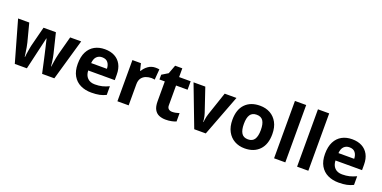

<svg xmlns="http://www.w3.org/2000/svg" viewBox="-15 -1570 4754 2391"><g transform="rotate(20 2362.0 -375.0)"><path d="M485 -191Q481 -208 473.5 -241.5Q466 -275 457 -313.5Q448 -352 440 -384.5Q432 -417 429 -432H425Q422 -417 414.5 -384.5Q407 -352 398 -313.5Q389 -275 381 -241Q373 -207 369 -189L325 0H165L10 -546H158L221 -304Q228 -279 233.5 -244Q239 -209 244 -176.5Q249 -144 251 -125H255Q256 -139 259 -162.5Q262 -186 266.5 -211Q271 -236 274.5 -256.5Q278 -277 280 -284L347 -546H511L575 -284Q579 -270 584.5 -239Q590 -208 594.5 -176Q599 -144 599 -125H603Q605 -142 610 -174.5Q615 -207 621.5 -243Q628 -279 635 -304L700 -546H846L689 0H527Z M1159 -556Q1235 -556 1289.5 -527Q1344 -498 1374 -443Q1404 -388 1404 -308V-236H1052Q1054 -173 1089.5 -137Q1125 -101 1188 -101Q1241 -101 1284 -111.5Q1327 -122 1373 -144V-29Q1333 -9 1288.5 0.5Q1244 10 1181 10Q1099 10 1036 -20.5Q973 -51 937 -113Q901 -175 901 -269Q901 -365 933.5 -428.5Q966 -492 1024 -524Q1082 -556 1159 -556ZM1160 -450Q1117 -450 1088.5 -422Q1060 -394 1055 -335H1264Q1263 -385 1238 -417.5Q1213 -450 1160 -450Z M1830 -556Q1841 -556 1856 -555Q1871 -554 1880 -552L1869 -412Q1862 -414 1848.5 -415.5Q1835 -417 1825 -417Q1787 -417 1752 -403.5Q1717 -390 1695.5 -360Q1674 -330 1674 -278V0H1525V-546H1638L1660 -454H1667Q1691 -496 1733 -526Q1775 -556 1830 -556Z M2209 -109Q2234 -109 2257 -114Q2280 -119 2303 -126V-15Q2279 -5 2243.5 2.5Q2208 10 2166 10Q2117 10 2078.5 -6Q2040 -22 2017.5 -61.5Q1995 -101 1995 -171V-434H1924V-497L2006 -547L2049 -662H2144V-546H2297V-434H2144V-171Q2144 -140 2162 -124.5Q2180 -109 2209 -109Z M2543 0 2335 -546H2491L2596 -235Q2602 -217 2606.5 -197Q2611 -177 2613.5 -158Q2616 -139 2617 -123H2621Q2622 -140 2625 -159Q2628 -178 2632.5 -197.5Q2637 -217 2643 -235L2748 -546H2904L2696 0Z M3478 -273.7Q3478 -138 3406.5 -64Q3335 10 3212 10Q3136.1 10 3076.8 -23.1Q3017.4 -56.2 2983.2 -119.8Q2949 -183.4 2949 -274Q2949 -410 3020 -483Q3091 -556 3215 -556Q3292.4 -556 3351.2 -523Q3410 -490 3444 -427.3Q3478 -364.5 3478 -273.7ZM3101 -274Q3101 -193 3127.5 -151.5Q3154 -110 3213.9 -110Q3273 -110 3299.5 -151.5Q3326 -193 3326 -274Q3326 -355 3299.5 -395.5Q3273 -436 3213.5 -436Q3154 -436 3127.5 -395.5Q3101 -355 3101 -274Z M3750 0H3601V-760H3750Z M4055 0H3906V-760H4055Z M4436 -556Q4512 -556 4566.5 -527Q4621 -498 4651 -443Q4681 -388 4681 -308V-236H4329Q4331 -173 4366.5 -137Q4402 -101 4465 -101Q4518 -101 4561 -111.5Q4604 -122 4650 -144V-29Q4610 -9 4565.5 0.5Q4521 10 4458 10Q4376 10 4313 -20.5Q4250 -51 4214 -113Q4178 -175 4178 -269Q4178 -365 4210.5 -428.5Q4243 -492 4301 -524Q4359 -556 4436 -556ZM4437 -450Q4394 -450 4365.5 -422Q4337 -394 4332 -335H4541Q4540 -385 4515 -417.5Q4490 -450 4437 -450Z"/></g></svg>

Font: Noto Sans Tai Tham
Style: Regular
Weight: 400
Designer: Monotype Design Team 2013. Revised by David WIlliams 2020
Foundry: Monotype Imaging Inc.
Version: Version 2.002